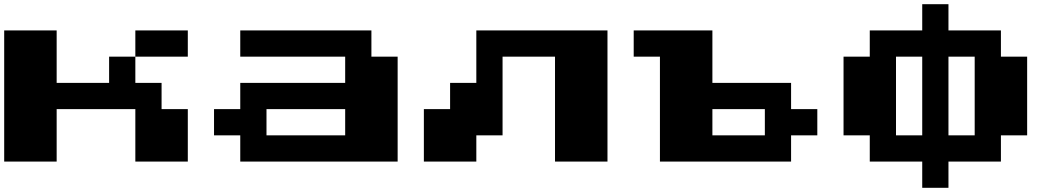

<svg xmlns="http://www.w3.org/2000/svg" viewBox="-20 -895 5040 915"><path d="M500 -625H625V-500H750V-375H875V-125H625V-375H250V-125H0V-750H250V-500H500ZM875 -750V-625H625V-750Z M1125 -125V-250H1000V-375H1125V-500H1625V-625H1125V-750H1750V-625H1875V-125ZM1250 -250H1625V-375H1250Z M2875 -750V-125H2625V-625H2375V-250H2250V-125H2000V-375H2125V-500H2250V-750Z M3125 -125V-625H3000V-750H3375V-500H3750V-375H3875V-250H3750V-125ZM3375 -250H3625V-375H3375Z M4375 0V-125H4125V-250H4000V-625H4125V-750H4375V-875H4500V-750H4750V-625H4875V-250H4750V-125H4500V0ZM4250 -250H4375V-625H4250ZM4500 -250H4625V-625H4500Z"/></svg>

Font: Press Start 2P
Style: Regular
Weight: 400
Designer: CodeMan38
Foundry: CodeMan38
Version: Version 3.000